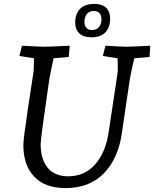

<svg xmlns="http://www.w3.org/2000/svg" viewBox="-20 -943 785 978"><path d="M99 -203Q99 -224 105 -268Q111 -312 123 -395L150 -572Q153 -589 153 -646L79 -658L92 -710Q187 -705 206 -705Q228 -705 335 -710L330 -653L253 -646L248 -623Q243 -600 238.5 -578Q234 -556 231 -538L222 -475Q204 -351 196 -291.5Q188 -232 187 -209Q187 -133 222.5 -89Q258 -45 327 -45Q412 -45 465 -106Q518 -167 533 -267L579 -572Q580 -578 580 -603Q580 -633 579 -646L504 -658L517 -710Q607 -705 625 -705Q645 -705 745 -710L742 -653L664 -646Q647 -574 641 -538L601 -266Q582 -134 508.5 -59.5Q435 15 314 15Q209 15 154 -43.5Q99 -102 99 -203ZM363 -828Q363 -872 387.5 -897.5Q412 -923 460 -923Q501 -923 521 -903Q541 -883 541 -848Q541 -804 517 -778.5Q493 -753 446 -753Q405 -753 384 -773Q363 -793 363 -828ZM497 -844Q497 -863 487.5 -875Q478 -887 457 -887Q434 -887 422 -871Q410 -855 410 -832Q410 -813 419.5 -801.5Q429 -790 449 -790Q472 -790 484.5 -805.5Q497 -821 497 -844Z"/></svg>

Font: Andada Pro
Style: Italic
Weight: 400
Italic angle: -7°
Designer: Carolina Giovagnoli
Foundry: Huerta Tipografica
Version: Version 3.005; ttfautohint (v1.8.4)